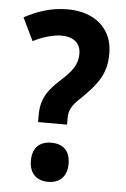

<svg xmlns="http://www.w3.org/2000/svg" viewBox="-53 -763 531 812"><g transform="rotate(5 212.5 -357.0)"><path d="M118 -238H241V-263C241 -301 251 -319 295 -360C364 -428 393 -472 393 -554C393 -654 322 -724 201 -724C133 -724 74 -704 18 -674L65 -577C103 -597 151 -611 185 -611C235 -611 267 -587 267 -540C267 -494 242 -463 199 -424C145 -376 118 -336 118 -269ZM102 -73C102 -18 134 10 182 10C230 10 262 -18 262 -73C262 -130 230 -156 182 -156C133 -156 102 -129 102 -73Z"/></g></svg>

Font: Noto Sans Sinhala Condensed
Style: Bold
Weight: 700
Width: 3
Designer: Jelle Bosma - Monotype Design Team
Foundry: Monotype Imaging Inc.
Version: Version 2.006